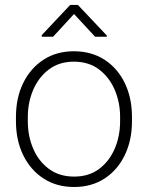

<svg xmlns="http://www.w3.org/2000/svg" viewBox="-20 -745 597 775"><path d="M44.4 -272.9Q44.4 -350.1 73.7 -409.9Q103 -469.7 155.5 -503.9Q208 -538.1 278.3 -538.1Q349.1 -538.1 401.9 -503.9Q454.6 -469.7 483.6 -409.9Q512.7 -350.1 512.7 -272.9V-255.4Q512.7 -178.7 483.6 -118.7Q454.6 -58.6 402.1 -24.4Q349.6 9.8 279.3 9.8Q208.5 9.8 155.8 -24.4Q103 -58.6 73.7 -118.7Q44.4 -178.7 44.4 -255.4ZM92.3 -255.4Q92.3 -195.8 114 -145Q135.7 -94.2 177.5 -63.2Q219.2 -32.2 279.3 -32.2Q338.9 -32.2 380.1 -63.2Q421.4 -94.2 443.1 -145Q464.8 -195.8 464.8 -255.4V-272.9Q464.8 -331.5 443.1 -382.3Q421.4 -433.1 379.9 -464.6Q338.4 -496.1 278.3 -496.1Q218.8 -496.1 177.2 -464.6Q135.7 -433.1 114 -382.3Q92.3 -331.5 92.3 -272.9ZM411.1 -601.6V-596.7H363.8L278.8 -688.5L194.3 -596.7H148.4V-603L263.2 -725.1H294.4Z"/></svg>

Font: Heebo ExtraLight
Style: Regular
Weight: 250
Designer: Oded Ezer
Foundry: Ezer Type House
Version: Version 3.100